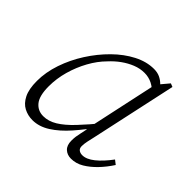

<svg xmlns="http://www.w3.org/2000/svg" viewBox="-131 -637 790 790"><g transform="rotate(45 263.5 -242.0)"><path d="M149 13Q122 13 99 1Q76 -11 62 -39Q48 -67 48 -114Q48 -165 66 -218Q84 -271 115 -319.5Q146 -368 185 -406.5Q224 -445 267.5 -467.5Q311 -490 354 -490Q374 -490 389 -483Q404 -476 416 -464Q428 -452 438 -434L421 -410Q404 -430 383 -440.5Q362 -451 338 -451Q312 -451 287 -441Q262 -431 239 -414.5Q216 -398 196 -376Q167 -347 145 -307Q123 -267 110.5 -222.5Q98 -178 98 -133Q98 -78 117.5 -54Q137 -30 169 -30Q199 -30 228.5 -48Q258 -66 291.5 -101.5Q325 -137 368 -189L374 -165H367Q332 -115 296.5 -74.5Q261 -34 224 -10.5Q187 13 149 13ZM373 13Q351 13 336.5 -0.5Q322 -14 322 -41Q322 -54 323.5 -65Q325 -76 328 -88.5Q331 -101 334 -117L333 -121L404 -450L408 -453L445 -497L460 -491L379 -118Q375 -101 371.5 -84.5Q368 -68 368 -55Q368 -42 376 -36Q384 -30 396 -30Q420 -30 447.5 -52Q475 -74 504 -113L522 -99Q502 -68 478 -43Q454 -18 428 -2.5Q402 13 373 13Z"/></g></svg>

Font: Source Serif 4 18pt Light
Style: Italic
Weight: 300
Italic angle: -12°
Designer: Frank Grießhammer
Foundry: Adobe Systems Incorporated
Version: Version 4.004;hotconv 1.0.116;makeotfexe 2.5.65601